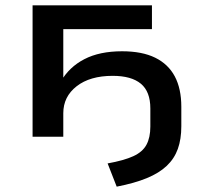

<svg xmlns="http://www.w3.org/2000/svg" viewBox="-20 -512 758 719"><path d="M417 187 383 100Q444 89 479 73Q514 57 528.5 30Q543 3 543 -38V-106Q543 -169 507.5 -198.5Q472 -228 402 -228Q317 -228 267 -189Q217 -150 217 -88V0H102V-492H549V-403H217V-207H208Q239 -261 296 -290.5Q353 -320 437 -320Q512 -320 561 -296Q610 -272 634.5 -226Q659 -180 659 -112V-39Q659 9 646 45.5Q633 82 604.5 109Q576 136 530 155Q484 174 417 187Z"/></svg>

Font: Nunito Sans 10pt Expanded SemiBold
Style: Regular
Weight: 600
Width: 7
Designer: Vernon Adams
Foundry: Vernon Adams
Version: Version 3.101;gftools[0.9.27]